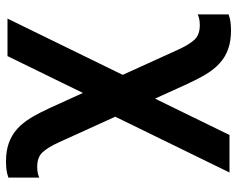

<svg xmlns="http://www.w3.org/2000/svg" viewBox="-95 -490 790 640"><g transform="rotate(90 300.0 -170.0)"><path d="M340 59Q356 94 372.5 121.5Q389 149 409.5 167.5Q430 186 456.5 195.5Q483 205 518 205Q532 205 545 203.5Q558 202 572 197V94Q564 98 554.5 99.5Q545 101 536 101Q504 101 487.5 83Q471 65 455 30L260 -399Q244 -434 227.5 -461.5Q211 -489 190.5 -507.5Q170 -526 143.5 -535.5Q117 -545 82 -545Q68 -545 55 -543.5Q42 -542 28 -537V-434Q36 -438 45.5 -439.5Q55 -441 64 -441Q96 -441 112.5 -423Q129 -405 145 -370ZM42 200H167L355 -185H230ZM242 -155H367L555 -540H430Z"/></g></svg>

Font: CommitMonoV142 ExtLt
Style: Regular
Weight: 200
Monospace: yes
Designer: Eigil Nikolajsen
Foundry: Eigil Nikolajsen
Version: Version 1.142